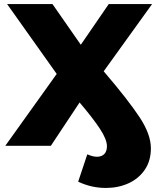

<svg xmlns="http://www.w3.org/2000/svg" viewBox="-20 -720 785 948"><path d="M492 -368Q615 -224 670 -140Q725 -56 725 12Q725 74 695 118Q665 162 614.5 185Q564 208 503 208Q431 208 366 177L411 42Q438 54 459 54Q482 54 495 40.5Q508 27 508 2Q508 -32 472.5 -85.5Q437 -139 373 -214L231 0H6L260 -355L15 -700H239L379 -499L517 -700H731Z"/></svg>

Font: CMG Sans ExtraBold
Style: Regular
Weight: 800
Designer: Julieta Ulanovsky
Foundry: Julieta Ulanovsky
Version: Version 7.200